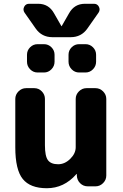

<svg xmlns="http://www.w3.org/2000/svg" viewBox="-20 -987 649 1017"><path d="M478 -967Q496 -967 504 -951Q512 -935 502 -920L443 -836Q411 -790 354 -790H258Q201 -790 169 -836L110 -920Q100 -935 108 -951Q116 -967 134 -967H182Q238 -967 266 -917L305 -849Q305 -848 306 -848Q307 -848 307 -849L346 -917Q374 -967 430 -967ZM399 -753H433Q456 -753 472.5 -736.5Q489 -720 489 -697V-660Q489 -637 472.5 -620Q456 -603 433 -603H399Q376 -603 359.5 -620Q343 -637 343 -660V-697Q343 -720 359.5 -736.5Q376 -753 399 -753ZM213 -753Q236 -753 252.5 -736.5Q269 -720 269 -697V-660Q269 -637 252.5 -620Q236 -603 213 -603H179Q156 -603 139.5 -620Q123 -637 123 -660V-697Q123 -720 139.5 -736.5Q156 -753 179 -753ZM228 10Q140 10 100.5 -39Q61 -88 61 -207V-463Q61 -486 78 -503Q95 -520 118 -520H162Q185 -520 201.5 -503Q218 -486 218 -463V-218Q218 -160 234 -138.5Q250 -117 288 -117Q323 -117 352 -145.5Q381 -174 381 -207V-463Q381 -486 398 -503Q415 -520 438 -520H486Q509 -520 526 -503Q543 -486 543 -463V-57Q543 -34 526 -17Q509 0 486 0H445Q421 0 404.5 -16.5Q388 -33 387 -57V-65Q387 -66 386 -66L384 -64Q319 10 228 10Z"/></svg>

Font: Rounded Mplus 1c ExtraBold
Style: Regular
Weight: 800
Version: Version 1.059.20150529